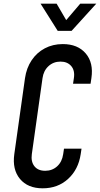

<svg xmlns="http://www.w3.org/2000/svg" viewBox="-20 -1005 542 1041"><path d="M422 -199H327L322.5 -169Q316.5 -127.5 289.8 -103.2Q263 -79 225 -79Q186 -79 166.5 -103.8Q147 -128.5 152.5 -169L210.5 -581Q216 -621.5 242.8 -646.2Q269.5 -671 308 -671Q345.5 -671 366.2 -646.8Q387 -622.5 380.5 -581L376 -551H471L475.5 -581Q488 -664.5 444.8 -715.2Q401.5 -766 320.5 -766Q266.5 -766 223 -743Q179.5 -720 151.5 -678.2Q123.5 -636.5 115.5 -581L57.5 -169Q46 -86 88.2 -35Q130.5 16 211.5 16Q293.5 16 349.2 -35Q405 -86 417.5 -169ZM293 -837.5H368L502 -985H415L339 -896L287 -985H200Z"/></svg>

Font: Mohave Medium
Style: Italic
Weight: 500
Italic angle: -8°
Designer: Gumpita Rahayu
Foundry: Tokotype
Version: Version 2.002; ttfautohint (v1.8.3)